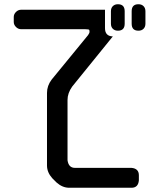

<svg xmlns="http://www.w3.org/2000/svg" viewBox="-20 -783 768 907"><path d="M476 -737H80Q66 -737 55.5 -726.5Q45 -716 45 -703V-679Q45 -666 55.5 -655.5Q66 -645 80 -645H383Q401 -645 402 -641Q403 -638 403 -633Q403 -627 396 -617L224 -407Q202 -378 202 -344V-1Q202 31 227 59L247 79Q275 104 307 104H601Q633 104 636 69V45Q636 13 601 10H334Q304 10 299 -26V-311Q299 -343 321 -374L513 -611Q476 -612 476 -650ZM634 -638Q649 -638 658 -647Q667 -656 667 -671V-730Q667 -745 658 -754Q649 -763 634 -763Q602 -763 602 -730V-671Q602 -638 634 -638ZM537 -638Q569 -638 569 -671V-730Q569 -763 537 -763Q522 -763 513 -754Q504 -745 504 -730V-671Q504 -656 513 -647Q522 -638 537 -638Z"/></svg>

Font: WDXL Lubrifont SC
Style: Regular
Weight: 400
Designer: [WDXL Lubrifont] Copyright 2020-2022 (c) NightFurySL2001, Skr-ZERO; [ZCOOL QingKe HuangYou] Copyright 2018-2022 (c) The 
Version: Version 2.001;hotconv 1.1.1;makeotfexe 2.6.0